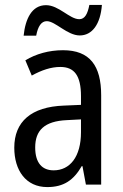

<svg xmlns="http://www.w3.org/2000/svg" viewBox="-20 -750 500 780"><path d="M76 -605H127C134 -643 148 -664 170 -664C205 -664 253 -606 304 -606C354 -606 388 -651 394 -730H343C336 -694 325 -672 302 -672C263 -672 219 -729 167 -729C109 -729 83 -673 76 -605ZM236 -546C179 -546 126 -531 83 -505L109 -443C149 -465 187 -478 225 -478C282 -478 309 -443 309 -359V-324L239 -321C107 -316 38 -256 38 -150C38 -58 85 10 172 10C239 10 279 -18 312 -75H315L329 0H391V-363C391 -483 345 -546 236 -546ZM252 -262 309 -265V-213C309 -113 264 -58 198 -58C152 -58 123 -87 123 -151C123 -220 160 -258 252 -262Z"/></svg>

Font: Noto Sans Kannada Condensed
Style: Regular
Weight: 400
Width: 3
Designer: Jelle Bosma - Monotype Design Team
Foundry: Monotype Imaging Inc.
Version: Version 2.005